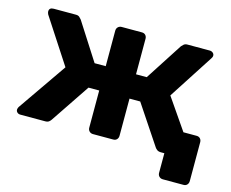

<svg xmlns="http://www.w3.org/2000/svg" viewBox="-92 -650 1084 900"><g transform="rotate(15 450.0 -200.0)"><path d="M765 120Q754 120 747 113Q740 106 740 95V0H723Q711 0 704 -5.5Q697 -11 694 -16L568 -205H516V-25Q516 -14 509.5 -7Q503 0 492 0H394Q383 0 376 -7Q369 -14 369 -25V-205H317L190 -16Q187 -11 180.5 -5.5Q174 0 162 0H41Q32 0 26 -5.5Q20 -11 20 -19Q20 -24 24 -32L188 -269L46 -487Q42 -495 42 -501Q42 -520 64 -520H172Q183 -520 189 -514.5Q195 -509 199 -504L315 -323H369V-495Q369 -506 376 -513Q383 -520 394 -520H492Q503 -520 509.5 -513Q516 -506 516 -495V-323H568L685 -504Q689 -509 695.5 -514.5Q702 -520 713 -520H821Q830 -520 836.5 -514.5Q843 -509 843 -501Q843 -497 841.5 -493.5Q840 -490 838 -487L697 -269L801 -118H865Q876 -118 882.5 -111Q889 -104 889 -93V95Q889 106 882.5 113Q876 120 865 120Z"/></g></svg>

Font: Fz Rubik SemBd
Style: Regular
Weight: 600
Designer: Hubert and Fischer
Foundry: Hubert and Fischer
Version: Vit hóa bi FontZin.com